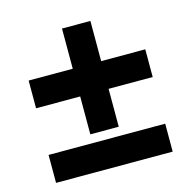

<svg xmlns="http://www.w3.org/2000/svg" viewBox="-94 -710 797 803"><g transform="rotate(-15 304.5 -308.5)"><path d="M243 -159H366V-323H557V-443H366V-617H243V-443H52V-323H243ZM52 -121V0H557V-121Z"/></g></svg>

Font: Fixel Display Bold
Style: Bold
Weight: 700
Designer: AlfaBravo + MacPaw
Foundry: Kyrylo Tkachov, Marchela Mozhyna, Serhii Makarenko, Maria Weinstein, Zakhar Kryvoshyya
Version: Version 1.211